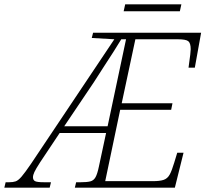

<svg xmlns="http://www.w3.org/2000/svg" viewBox="-79 -865 947 885"><path d="M-59 0 -53 -25H-36Q-19 -25 -7 -29Q5 -33 20.5 -51Q36 -69 64 -110L448 -684L344 -690L350 -714H848L819 -553H790Q791 -562 793.5 -579.5Q796 -597 798 -613.5Q800 -630 800 -638Q800 -666 789 -675Q778 -684 740 -684H545L482 -389H716L710 -359H475L406 -30H626Q658 -30 675.5 -36Q693 -42 703 -60Q713 -78 724 -115L738 -161H767L727 0H266L272 -25H294Q322 -25 337.5 -29Q353 -33 361.5 -48.5Q370 -64 377 -98L410 -252H196L106 -117Q86 -86 79.5 -72Q73 -58 73 -48Q73 -35 82.5 -30Q92 -25 123 -25H156L150 0ZM217 -283H417L502 -684H480Q465 -659 443 -624.5Q421 -590 397 -553.5Q373 -517 353 -485ZM491 -813 498 -845H757L750 -813Z"/></svg>

Font: Noto Serif SemiCondensed ExtraLight
Style: Italic
Weight: 200
Width: 4
Italic angle: -12°
Designer: Monotype Design Team
Foundry: Monotype Imaging Inc.
Version: Version 2.013